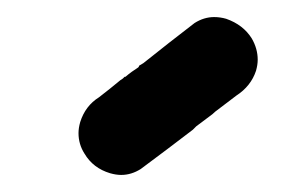

<svg xmlns="http://www.w3.org/2000/svg" viewBox="-20 -947 340 225"><path d="M124 -855 126 -857H127Q134 -863 142 -868Q143 -869 143 -870Q146 -872 148 -873Q178 -897 208 -920Q219 -927 231 -927Q238 -927 245 -925Q265 -918 275 -902Q282 -890 282 -877Q282 -871 280 -864Q274 -846 257 -835Q245 -826 232 -816Q229 -813 226 -811L210 -799L206 -795Q176 -772 145 -749Q134 -742 122 -742Q116 -742 109 -744Q89 -750 79 -767Q72 -778 72 -791Q72 -797 74 -804Q80 -823 96 -833Q109 -843 121 -853Z"/></svg>

Font: Bad Comic
Style: Regular
Weight: 400
Designer: GGBotNet
Foundry: f0n7
Version: 0.9